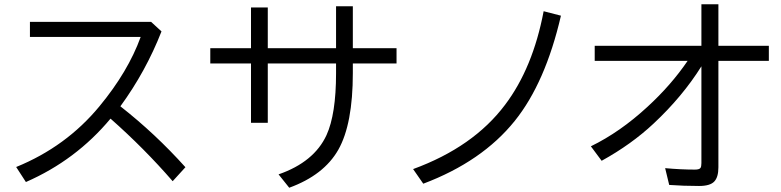

<svg xmlns="http://www.w3.org/2000/svg" viewBox="-20 -839 3680 905"><path d="M121.1 -735.8H692.4L741.2 -690.9Q667.5 -502.4 547.4 -337.9Q711.9 -209 854 -50.8L793.9 15.1Q660.2 -139.2 501 -279.8Q337.9 -84 102.1 19L56.2 -51.8Q291.5 -147.5 448.7 -337.9Q584 -501.5 643.1 -665H121.1Z M1564 -809.6H1643.1V-611.8H1849.1V-540H1643.1V-495.1Q1643.1 -253.9 1574.7 -133.3Q1506.8 -13.7 1343.3 45.9L1293 -17.1Q1460.4 -75.2 1519 -202.1Q1564 -300.3 1564 -494.1V-540H1242.2V-260.3H1163.1V-540H971.2V-611.8H1163.1V-803.7H1242.2V-611.8H1564Z M1927.2 -42Q2211.4 -146 2360.8 -345.2Q2491.7 -518.6 2542.5 -786.1L2624 -765.1Q2550.8 -448.7 2406.2 -269Q2252.4 -77.6 1975.1 26.9Z M3286.1 -818.8H3366.2V-623H3604V-552.2H3366.2V-50.3Q3366.2 -3.9 3346.7 16.6Q3327.1 37.6 3274.9 37.6Q3201.7 37.6 3134.3 32.7L3115.2 -46.4Q3189.5 -39.6 3255.4 -39.6Q3276.4 -39.6 3281.7 -47.4Q3286.1 -53.7 3286.1 -70.3V-526.4Q3196.8 -383.8 3061 -256.8Q2956.5 -158.7 2815.9 -81.1L2765.1 -149.4Q2903.3 -216.8 3031.7 -335.4Q3143.1 -437.5 3221.2 -552.2H2783.2V-623H3286.1Z"/></svg>

Font: FORM UDPGothic
Style: Regular
Weight: 400
Foundry: Pronama LLC
Version: Version 1.05101